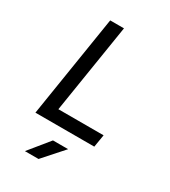

<svg xmlns="http://www.w3.org/2000/svg" viewBox="-230 -842 1059 1195"><g transform="rotate(30 300.0 -245.0)"><path d="M84 0H507L522 -90H197L299 -730H200ZM147 240H245L374 95H265Z"/></g></svg>

Font: JetBrains Mono Medium
Style: Italic
Weight: 436
Italic angle: -9°
Monospace: yes
Designer: Philipp Nurullin, Konstantin Bulenkov
Foundry: JetBrains
Version: Version 2.305